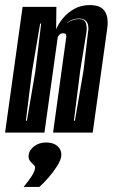

<svg xmlns="http://www.w3.org/2000/svg" viewBox="-29 -522 444 756"><path d="M-9 0 60 -495H193L192 -406Q201 -429 219.5 -451Q238 -473 264.5 -487.5Q291 -502 324 -502Q362 -502 378.5 -484Q395 -466 395 -433Q395 -427 394.5 -421Q394 -415 393 -408L336 0H180L231 -370Q232 -373 232 -375.5Q232 -378 232 -379Q232 -387 228.5 -389Q225 -391 218 -391Q210 -391 204 -384.5Q198 -378 198 -373L146 0ZM262 -47H266L300 -245L318 -399Q319 -402 319 -405Q319 -408 319 -410Q319 -449 282 -449Q257 -449 237 -434L236 -432Q258 -447 282 -447Q304 -447 309 -431Q314 -415 312 -399L287 -245ZM73 -47H77L110 -240L133 -429H129L97 -240ZM64 214Q84 190 96 171Q108 152 109 140Q110 132 102.5 126Q95 120 88.5 111Q82 102 84 87Q86 69 105.5 54Q125 39 153 39Q182 39 198.5 54.5Q215 70 212 94Q210 109 196 131.5Q182 154 163 176Q144 198 126 214Z"/></svg>

Font: Alumni Sans Inline One
Style: Italic
Weight: 400
Italic angle: -8°
Designer: Robert E. Leuschke
Foundry: Robert E. Leuschke
Version: Version 1.100; ttfautohint (v1.8.3)